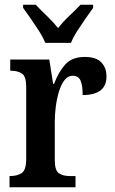

<svg xmlns="http://www.w3.org/2000/svg" viewBox="-20 -786 481 806"><path d="M20 0V-47H23Q52 -47 71 -59.5Q90 -72 90 -119V-421Q90 -465 72.5 -477Q55 -489 26 -489H23V-536H187L203 -434H207Q226 -485 254.5 -516Q283 -547 336 -547Q383 -547 405 -524.5Q427 -502 427 -465Q427 -387 327 -387Q327 -428 318 -448Q309 -468 285 -468Q265 -468 251 -450Q237 -432 228 -403Q219 -374 214.5 -340.5Q210 -307 210 -275V-114Q210 -70 227.5 -58.5Q245 -47 272 -47H297V0ZM170 -606Q161 -629 144 -655.5Q127 -682 109 -708Q91 -734 77 -753V-766H130Q150 -745 177 -719Q204 -693 224 -668Q243 -693 270.5 -719Q298 -745 318 -766H371V-753Q357 -734 339 -708Q321 -682 304 -655.5Q287 -629 278 -606Z"/></svg>

Font: Noto Serif Myanmar Cond SemBd
Style: Regular
Weight: 600
Width: 3
Designer: Ben Mitchell and the Monotype Design Team
Foundry: Monotype Imaging Inc.
Version: Version 2.106; ttfautohint (v1.8.4.7-5d5b)